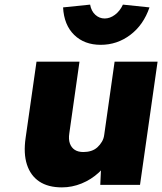

<svg xmlns="http://www.w3.org/2000/svg" viewBox="-20 -800 702 831"><path d="M248 11Q188 11 150 -14.5Q112 -40 96.5 -88Q81 -136 91 -204L138 -533H324L280 -223Q276 -197 282.5 -179Q289 -161 303.5 -151.5Q318 -142 341 -142Q359 -142 374.5 -147Q390 -152 401.5 -162.5Q413 -173 421 -186.5Q429 -200 431 -216L476 -533H662L586 0H414L419 -108L456 -120Q440 -83 407.5 -53Q375 -23 333.5 -6Q292 11 248 11ZM416 -606Q345 -606 301 -649Q257 -692 253 -768L370 -780Q375 -752 392.5 -736Q410 -720 433 -720Q456 -720 477.5 -736Q499 -752 512 -780L627 -768Q601 -692 544 -649Q487 -606 416 -606Z"/></svg>

Font: Lexend ExtBd
Style: Italic
Weight: 800
Italic angle: -8.13011°
Designer: Bonnie Shaver-Troup, Thomas Jockin
Foundry: Lexend
Version: Version 1.007